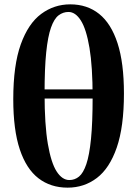

<svg xmlns="http://www.w3.org/2000/svg" viewBox="-20 -846 630 883"><path d="M291 17Q213 17 157 -26Q101 -69 71 -159Q41 -249 41 -390Q41 -546 75.5 -642Q110 -738 169.5 -782Q229 -826 303 -826Q381 -826 436 -782Q491 -738 520.5 -647.5Q550 -557 550 -416Q550 -263 517 -167.5Q484 -72 425.5 -27.5Q367 17 291 17ZM299 -18Q324 -18 343.5 -34Q363 -50 377 -91Q391 -132 398.5 -207Q406 -282 406 -400Q406 -540 391.5 -626Q377 -712 352 -751.5Q327 -791 295 -791Q270 -791 249.5 -775.5Q229 -760 214.5 -719Q200 -678 192.5 -605Q185 -532 185 -416Q185 -272 200 -184.5Q215 -97 240.5 -57.5Q266 -18 299 -18ZM96 -393V-435H499V-393Z"/></svg>

Font: Noto Serif JP Black
Style: Regular
Weight: 900
Designer: Ryoko NISHIZUKA 西塚涼子 (kana & ideographs); Frank Grießhammer (Latin, Greek & Cyrillic); Wenlong ZHANG 张文龙 (bopomofo); San
Foundry: Adobe
Version: Version 2.003-H1;hotconv 1.1.1;makeotfexe 2.6.0